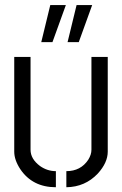

<svg xmlns="http://www.w3.org/2000/svg" viewBox="-20 -746 489 770"><path d="M251 -577.1 287.1 -725.6H349.6L295.9 -577.1ZM145.5 -577.1 181.6 -725.6H244.1L190.4 -577.1ZM37.1 -137.7V-517.6H102.5V-145.5Q102.5 -108.4 140.6 -80.1Q169.9 -59.6 204.1 -59.6V4.9Q110.4 4.9 61.5 -67.4Q37.1 -104.5 37.1 -137.7ZM246.1 4.9V-59.6Q303.7 -59.6 334 -105.5Q346.7 -126 346.7 -145.5V-517.6H412.1V-137.7Q412.1 -93.8 372.1 -49.8Q321.3 3.9 246.1 4.9Z"/></svg>

Font: Post No Bills Jaffna Medium
Style: Regular
Weight: 500
Designer: Kosala Senevirathne, Siva Puranthara, Lasantha Premarathna, Tharique Azeez
Foundry: Mooniak
Version: Version 1.220 ; ttfautohint (v1.6)